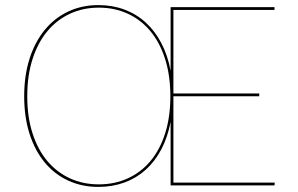

<svg xmlns="http://www.w3.org/2000/svg" viewBox="-20 -728 1169 754"><path d="M1058 -700V-689H661V-361H998V-350H661V-11H1059L1058 0H650V-249.5Q638.5 -189 613.5 -141.5Q588.5 -94 552 -61.2Q515.5 -28.5 468.5 -11.2Q421.5 6 366 6Q302 6 248.5 -18.5Q195 -43 156.5 -89Q118 -135 96.5 -201Q75 -267 75 -350Q75 -432.5 96.5 -498.8Q118 -565 156.5 -611.5Q195 -658 248.5 -683Q302 -708 366 -708Q421.5 -708 468.5 -690.5Q515.5 -673 552 -639.8Q588.5 -606.5 613.5 -558.8Q638.5 -511 650 -450.5V-700ZM649 -350Q649 -431.5 628.5 -496Q608 -560.5 570.8 -605.5Q533.5 -650.5 481.8 -674.2Q430 -698 368 -698Q306.5 -698 255 -674.2Q203.5 -650.5 166 -605.5Q128.5 -560.5 107.8 -496Q87 -431.5 87 -350Q87 -268.5 107.8 -204.2Q128.5 -140 166 -95.5Q203.5 -51 255 -27.5Q306.5 -4 368 -4Q430 -4 481.8 -27.5Q533.5 -51 570.8 -95.5Q608 -140 628.5 -204.2Q649 -268.5 649 -350Z"/></svg>

Font: Lato Hairline
Style: Regular
Weight: 250
Designer: Lukasz Dziedzic
Foundry: Lukasz Dziedzic
Version: Version 1.104; Western+Polish opensource